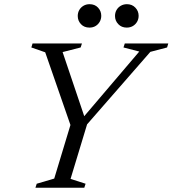

<svg xmlns="http://www.w3.org/2000/svg" viewBox="-20 -874 804 894"><path d="M628.5 -634 555 -653 561 -671.5H763.5L758 -653L680 -632.5L385.5 -295L308.5 -41L378.5 -18.5L372.5 0H145L151 -18.5L232.5 -42.5L308 -292L190.5 -630.5L126 -653L131.5 -671.5H361.5L355.5 -653L271.5 -631.5L379 -313L356 -314ZM396.5 -745.5Q372 -745.5 357 -761.5Q342 -777.5 342 -799.5Q342 -815 349 -827.2Q356 -839.5 368.5 -847Q381 -854.5 397 -854.5Q421.5 -854.5 436.5 -838.5Q451.5 -822.5 451.5 -800.5Q451.5 -785.5 444.5 -773Q437.5 -760.5 425.2 -753Q413 -745.5 396.5 -745.5ZM570 -745.5Q546 -745.5 530.8 -761.5Q515.5 -777.5 515.5 -799.5Q515.5 -815 522.5 -827.2Q529.5 -839.5 542.2 -847Q555 -854.5 571 -854.5Q595 -854.5 610.2 -838.5Q625.5 -822.5 625.5 -800.5Q625.5 -785.5 618.5 -773Q611.5 -760.5 599 -753Q586.5 -745.5 570 -745.5Z"/></svg>

Font: Newsreader 20pt
Style: Italic
Weight: 400
Italic angle: -17°
Version: Version 1.003